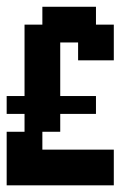

<svg xmlns="http://www.w3.org/2000/svg" viewBox="-20 -556 415 576"><path d="M53.6 -160.7V-214.3H0V-267.9H53.6V-482.1H107.1V-535.7H267.9V-482.1H321.4V-375H214.3V-428.6H160.7V-267.9H267.9V-214.3H160.7V-160.7H107.1V-107.1H321.4V0H0V-160.7Z"/></svg>

Font: Jersey 10
Style: Regular
Weight: 400
Designer: Sarah Cadigan-Fried
Version: Version 1.000